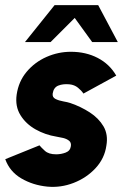

<svg xmlns="http://www.w3.org/2000/svg" viewBox="-52 -719 508 749"><path d="M132.5 9Q76.5 3.5 31.2 -23Q-14 -49.5 -31.5 -98L102 -152Q108.5 -144 123.2 -130.5Q138 -117 167 -117Q186.5 -117 204.2 -123.8Q222 -130.5 224.5 -149Q226.5 -163 217.2 -170.2Q208 -177.5 194.2 -180.8Q180.5 -184 168 -186Q124.5 -193 86.8 -214.2Q49 -235.5 27.8 -269.8Q6.5 -304 13 -350Q20.5 -401.5 52 -439Q83.5 -476.5 129.2 -496.8Q175 -517 224.5 -517Q283 -517 329.2 -493Q375.5 -469 401.5 -424L273.5 -354Q266 -365.5 252.2 -376.8Q238.5 -388 219.5 -390Q193.5 -392.5 175.2 -385Q157 -377.5 153.5 -354Q151.5 -339.5 164.5 -333Q177.5 -326.5 194.8 -323.5Q212 -320.5 222.5 -317Q263.5 -303 298.2 -280.5Q333 -258 351.8 -226Q370.5 -194 363 -151Q356 -101 320.8 -63Q285.5 -25 235.2 -5.5Q185 14 132.5 9ZM331 -699 407.5 -555H307.5L239.5 -649L145.5 -555H45.5L161 -699Z"/></svg>

Font: Urbanist Black
Style: Italic
Weight: 900
Italic angle: -8°
Designer: Corey Hu
Foundry: Corey Hu
Version: Version 1.330; ttfautohint (v1.8.4.7-5d5b)